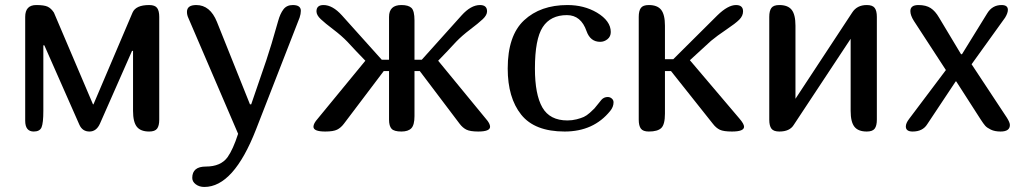

<svg xmlns="http://www.w3.org/2000/svg" viewBox="-20 -522 4063 762"><path d="M80 -455Q80 -502 124 -502Q155 -502 169 -495.5Q183 -489 194 -472L349 -108H351L506 -472Q519 -502 572 -502Q595 -502 603.5 -490.5Q612 -479 612 -455V-47Q612 -23 603.5 -11.5Q595 0 572 0Q538 0 523 -19Q508 -38 508 -82V-320H504L377 -32Q363 0 335 0Q307 0 295 -27L156 -342H152V-82Q152 -34 145 -17Q138 0 114 0Q80 0 80 -43Z M996 -8Q907 220 791 220Q771 220 757 209.5Q743 199 743 184Q743 139 797 139Q856 139 883 102Q905 71 925 9L727 -452Q722 -463 722 -475Q722 -502 759 -502Q814 -502 841 -435L972 -108H977L1037 -283Q1055 -336 1084 -439Q1092 -468 1105 -485Q1118 -502 1142 -502Q1174 -502 1174 -479Q1174 -467 1169 -452Z M1524 -455Q1524 -502 1573 -502Q1601 -502 1613 -490.5Q1625 -479 1625 -441V-285H1654L1812 -461Q1849 -502 1885 -502Q1913 -502 1913 -477Q1913 -462 1896 -446Q1879 -430 1846 -405Q1813 -380 1790 -356Q1778 -343 1756 -319.5Q1734 -296 1719 -281L1908 -51Q1925 -32 1925 -19Q1925 0 1878 0Q1846 0 1831 -7.5Q1816 -15 1804 -31L1646 -240H1625V-61Q1625 -26 1612.5 -13Q1600 0 1573 0Q1544 0 1534 -11Q1524 -22 1524 -47V-240H1503L1345 -31Q1333 -15 1318 -7.5Q1303 0 1271 0Q1224 0 1224 -19Q1224 -32 1241 -51L1430 -281Q1415 -296 1393 -319.5Q1371 -343 1359 -356Q1336 -380 1303 -405Q1270 -430 1253 -446Q1236 -462 1236 -477Q1236 -502 1264 -502Q1300 -502 1337 -461L1495 -285H1524Z M2367 -126Q2377 -137 2392 -137Q2401 -137 2408 -131Q2415 -125 2415 -116Q2415 -98 2402 -82Q2336 0 2221 0Q2102 0 2048.5 -67Q1995 -134 1995 -250Q1995 -381 2060 -441.5Q2125 -502 2232 -502Q2298 -502 2349 -472Q2404 -439 2404 -395Q2404 -377 2391 -366.5Q2378 -356 2362 -356Q2323 -356 2308 -398Q2286 -462 2230 -462Q2165 -462 2134 -414.5Q2103 -367 2103 -250Q2103 -147 2132.5 -95.5Q2162 -44 2232 -44Q2251 -44 2268.5 -48.5Q2286 -53 2297 -58Q2308 -63 2321 -74.5Q2334 -86 2339 -91.5Q2344 -97 2354.5 -110.5Q2365 -124 2367 -126Z M2619 -287H2652L2827 -461Q2869 -502 2901 -502Q2929 -502 2929 -477Q2929 -459 2914 -444Q2899 -429 2862.5 -404.5Q2826 -380 2802 -360Q2782 -342 2718 -283L2915 -51Q2933 -30 2933 -19Q2933 0 2885 0Q2852 0 2837 -7Q2822 -14 2809 -31L2643 -240H2619V-71Q2619 -28 2604.5 -14Q2590 0 2555 0Q2532 0 2523.5 -11.5Q2515 -23 2515 -47V-455Q2515 -479 2523.5 -490.5Q2532 -502 2555 -502Q2589 -502 2604 -483Q2619 -464 2619 -420Z M3460 -47Q3460 -23 3451.5 -11.5Q3443 0 3420 0Q3386 0 3371 -19Q3356 -38 3356 -82V-368L3130 -26Q3114 0 3073 0Q3050 0 3041.5 -11.5Q3033 -23 3033 -47V-455Q3033 -479 3041.5 -490.5Q3050 -502 3073 -502Q3107 -502 3122 -483Q3137 -464 3137 -420V-130L3362 -472Q3381 -502 3420 -502Q3443 -502 3451.5 -490.5Q3460 -479 3460 -455Z M3734 -244 3607 -439Q3593 -461 3593 -478Q3593 -502 3625 -502Q3655 -502 3673.5 -490Q3692 -478 3707 -452L3794 -307H3798L3898 -469Q3918 -502 3955 -502Q3980 -502 3980 -483Q3980 -470 3969 -452L3836 -267L3976 -55Q3988 -36 3988 -26Q3988 0 3951 0Q3928 0 3912.5 -7.5Q3897 -15 3890 -23Q3883 -31 3872 -48L3775 -199H3773L3660 -29Q3642 0 3602 0Q3575 0 3575 -20Q3575 -33 3588 -50Z"/></svg>

Font: Marmelad
Style: Regular
Weight: 400
Designer: Manvel Shmavonyan
Foundry: Cyreal
Version: Version 1.001;PS 001.001;hotconv 1.0.88;makeotf.lib2.5.64775